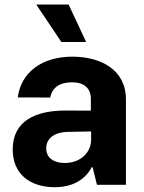

<svg xmlns="http://www.w3.org/2000/svg" viewBox="-20 -797 620 828"><path d="M215.9 10.3C296.5 10.3 348.7 -24.9 375.4 -75.6H379.6L398.1 0H523.1V-367.9C523.1 -497.9 413 -552.6 291.5 -552.6C160.9 -552.6 70.7 -485.1 56.5 -376.8L196.7 -376.4C204.2 -418.3 236.5 -442.1 290.8 -442.1C342.3 -442.1 371.8 -416.2 371.8 -371.4V-320L265.3 -320.3C131 -321 34.8 -274.1 34.8 -152.3C34.8 -44.4 111.9 10.3 215.9 10.3ZM136.4 -777.3 244.7 -615.8H351.6L275.9 -777.3ZM179.3 -157.3C179.3 -199.9 214.1 -227.3 273.4 -228.3L372.9 -230.1V-195C372.9 -137.8 325.6 -94.1 259.2 -94.1C212.7 -94.1 179.3 -115.8 179.3 -157.3Z"/></svg>

Font: GiG Sans
Style: Bold
Weight: 700
Designer: Andreas Faust
Version: Version 1.100;FEAKit 1.0